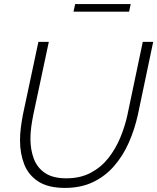

<svg xmlns="http://www.w3.org/2000/svg" viewBox="-20 -915 770 940"><path d="M298 5Q216 5 167.5 -26.5Q119 -58 98.5 -111Q78 -164 78 -228Q78 -259 82 -290Q86 -321 92 -353L168 -710H219L143 -353Q137 -323 133 -294Q129 -265 129 -236Q129 -182 145.5 -138Q162 -94 200.5 -68Q239 -42 305 -42Q373 -42 424 -69Q475 -96 510.5 -141Q546 -186 569 -241.5Q592 -297 604 -353L679 -710H730L655 -353Q639 -281 610.5 -216.5Q582 -152 538.5 -102Q495 -52 435.5 -23.5Q376 5 298 5ZM340 -858 348 -895H620L612 -858Z"/></svg>

Font: Raleway Light
Style: Italic
Weight: 300
Italic angle: -12°
Designer: Matt McInerney, Pablo Impallari, Rodrigo Fuenzalida
Foundry: Matt McInerney, Pablo Impallari, Rodrigo Fuenzalida
Version: Version 4.026